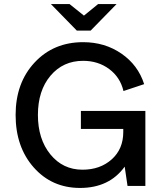

<svg xmlns="http://www.w3.org/2000/svg" viewBox="-20 -917 793 947"><path d="M390 -709Q497 -709 579 -652.5Q661 -596 691 -502L589 -468Q573 -536 518.5 -576.5Q464 -617 390 -617Q291 -617 229 -543.5Q167 -470 167 -350Q167 -231 228.5 -155.5Q290 -80 387 -80Q474 -80 531 -131Q588 -182 588 -266V-281H379V-370H697V0H609L595 -95Q519 10 375 10Q236 10 146.5 -91Q57 -192 57 -350Q57 -508 150.5 -608.5Q244 -709 390 -709ZM231 -897H323L394 -840L464 -897H555L427 -766H359Z"/></svg>

Font: LT Superior Semi-bold
Style: Regular
Weight: 600
Designer: Daniel Lyons
Foundry: LyonsType
Version: Version 1.0